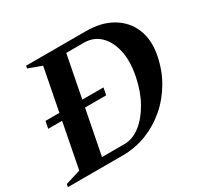

<svg xmlns="http://www.w3.org/2000/svg" viewBox="-206 -883 1107 1066"><g transform="rotate(-30 347.5 -350.0)"><path d="M8.8 -335.2 18 -380.8H389.6L380.4 -335.2ZM-58.4 0 -55 -18.2 50.4 -50.6 40.4 -39.2 161.4 -661.4 166.8 -650 74.8 -684.2 77.6 -700H461.6Q560 -700 628.3 -659.5Q696.6 -619 725.7 -548Q754.8 -477 736.8 -385Q720.8 -301 679.9 -230.5Q639 -160 579.3 -108.5Q519.6 -57 446.7 -28.5Q373.8 0 292.6 0ZM187.6 -41.6 181.4 -50H334.4Q385.8 -50 434.5 -87.5Q483.2 -125 520.6 -191.2Q558 -257.4 575 -344Q593 -434.6 577.6 -503.3Q562.2 -572 521.2 -611Q480.2 -650 419.8 -650H297.4L308 -658.4Z"/></g></svg>

Font: Wittgenstein
Style: Italic
Weight: 400
Italic angle: -11°
Designer: Jörg Drees
Foundry: Jörg Drees
Version: Version 1.500